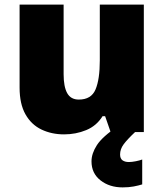

<svg xmlns="http://www.w3.org/2000/svg" viewBox="-20 -573 710 833"><path d="M604 -553V0H460L436 -69H425Q399 -27 354 -8.5Q309 10 258 10Q204 10 160 -11Q116 -32 90.5 -77Q65 -122 65 -193V-553H256V-251Q256 -197 271.5 -169Q287 -141 322 -141Q376 -141 394.5 -185Q413 -229 413 -311V-553ZM501 97Q501 115 511.5 122.5Q522 130 539 130Q552 130 569.5 126.5Q587 123 597 119V227Q581 232 560 236Q539 240 512 240Q455 240 416 209.5Q377 179 377 127Q377 93 400.5 56.5Q424 20 491 -25L566 0Q532 32 516.5 53Q501 74 501 97Z"/></svg>

Font: Noto Kufi Arabic Black
Style: Regular
Weight: 900
Designer: Monotype Design Team, David Williams, Khaled Hosny
Foundry: Google LLC
Version: Version 2.109; ttfautohint (v1.8.4.7-5d5b)